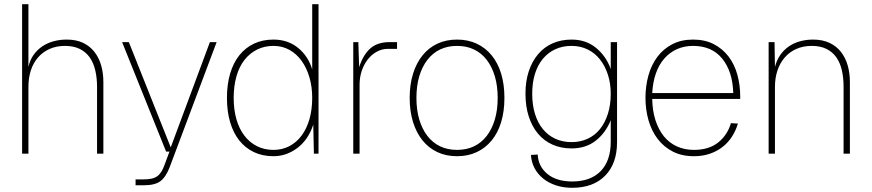

<svg xmlns="http://www.w3.org/2000/svg" viewBox="-20 -730 4142 912"><path d="M85 0V-710H115V-412Q122 -444 139 -468.5Q156 -493 180.5 -509.5Q205 -526 234.5 -534Q264 -542 297 -542Q342 -542 374.5 -526.5Q407 -511 428.5 -483.5Q450 -456 460.5 -419.5Q471 -383 471 -341V0H441V-317Q441 -360 432.5 -396Q424 -432 406 -457.5Q388 -483 359 -497.5Q330 -512 289 -512Q248 -512 215.5 -497.5Q183 -483 160.5 -457Q138 -431 126.5 -395.5Q115 -360 115 -317V0Z M624 150V122H664Q685 122 700.5 118.5Q716 115 727 107Q738 99 746.5 85.5Q755 72 762 52L785 -10H769L560 -530H592L791 -30L977 -530H1009L786 64Q768 111 742 130.5Q716 150 664 150Z M1279 12Q1227 12 1186 -7.5Q1145 -27 1116.5 -63Q1088 -99 1073 -150Q1058 -201 1058 -265Q1058 -329 1073 -380Q1088 -431 1116.5 -467Q1145 -503 1186 -522.5Q1227 -542 1279 -542Q1348 -542 1396.5 -502Q1445 -462 1463 -400V-710H1493V0H1471L1468 -138Q1445 -67 1393 -27.5Q1341 12 1279 12ZM1279 -18Q1321 -18 1355 -36Q1389 -54 1413 -86.5Q1437 -119 1450 -164.5Q1463 -210 1463 -265Q1463 -317 1450 -362Q1437 -407 1413 -440.5Q1389 -474 1355 -493Q1321 -512 1279 -512Q1236 -512 1201 -494.5Q1166 -477 1141 -445Q1116 -413 1103 -367Q1090 -321 1090 -265Q1090 -209 1103 -163.5Q1116 -118 1141 -85.5Q1166 -53 1201 -35.5Q1236 -18 1279 -18Z M1658 0V-530H1682L1686 -411Q1705 -470 1739 -500Q1773 -530 1831 -530H1866V-498H1823Q1794 -498 1769 -484Q1744 -470 1726 -446.5Q1708 -423 1698 -392.5Q1688 -362 1688 -328V0Z M2151 12Q2099 12 2057.5 -7.5Q2016 -27 1987 -63Q1958 -99 1942 -150Q1926 -201 1926 -265Q1926 -329 1942 -380Q1958 -431 1987 -467Q2016 -503 2057.5 -522.5Q2099 -542 2151 -542Q2203 -542 2244.5 -522.5Q2286 -503 2315.5 -467Q2345 -431 2360.5 -380Q2376 -329 2376 -265Q2376 -201 2360.5 -150Q2345 -99 2315.5 -63Q2286 -27 2244.5 -7.5Q2203 12 2151 12ZM2151 -18Q2196 -18 2231.5 -35Q2267 -52 2292 -84.5Q2317 -117 2330.5 -162.5Q2344 -208 2344 -265Q2344 -322 2330.5 -367.5Q2317 -413 2292 -445.5Q2267 -478 2231.5 -495Q2196 -512 2151 -512Q2106 -512 2070.5 -495Q2035 -478 2010 -445.5Q1985 -413 1971.5 -367.5Q1958 -322 1958 -265Q1958 -208 1971.5 -162.5Q1985 -117 2010 -84.5Q2035 -52 2070.5 -35Q2106 -18 2151 -18Z M2698 162Q2656 162 2621 150.5Q2586 139 2560 118Q2534 97 2519 68.5Q2504 40 2502 6L2534 4Q2537 61 2580.5 96.5Q2624 132 2698 132Q2785 132 2833 83Q2881 34 2881 -57V-159Q2857 -99 2810 -62Q2763 -25 2695 -25Q2645 -25 2604.5 -43Q2564 -61 2535.5 -95Q2507 -129 2491.5 -177Q2476 -225 2476 -285Q2476 -344 2491.5 -391Q2507 -438 2535.5 -472Q2564 -506 2604.5 -524Q2645 -542 2695 -542Q2764 -542 2812 -502Q2860 -462 2881 -402V-530H2911V-55Q2911 47 2854.5 104.5Q2798 162 2698 162ZM2695 -55Q2737 -55 2771.5 -71Q2806 -87 2830 -117Q2854 -147 2867.5 -189.5Q2881 -232 2881 -285Q2881 -334 2867.5 -375.5Q2854 -417 2830 -447.5Q2806 -478 2771.5 -495Q2737 -512 2695 -512Q2652 -512 2617.5 -496Q2583 -480 2558.5 -450.5Q2534 -421 2521 -379Q2508 -337 2508 -285Q2508 -232 2521 -189.5Q2534 -147 2558.5 -117Q2583 -87 2617.5 -71Q2652 -55 2695 -55Z M3276 12Q3219 12 3176 -10Q3133 -32 3104 -70Q3075 -108 3060.5 -158.5Q3046 -209 3046 -265Q3046 -321 3060 -371.5Q3074 -422 3102.5 -460Q3131 -498 3173.5 -520Q3216 -542 3272 -542Q3329 -542 3371 -520Q3413 -498 3441 -461Q3469 -424 3482.5 -375Q3496 -326 3496 -272V-260H3078Q3079 -204 3093.5 -159Q3108 -114 3133.5 -82.5Q3159 -51 3195.5 -34.5Q3232 -18 3276 -18Q3347 -18 3391 -53Q3435 -88 3452 -145L3485 -143Q3475 -109 3456.5 -80.5Q3438 -52 3411.5 -31.5Q3385 -11 3351 0.5Q3317 12 3276 12ZM3463 -288Q3460 -390 3411 -451Q3362 -512 3272 -512Q3230 -512 3195.5 -496.5Q3161 -481 3135.5 -452Q3110 -423 3095.5 -381.5Q3081 -340 3078 -288Z M3631 0V-530H3659L3661 -412Q3669 -444 3686 -468.5Q3703 -493 3727 -509.5Q3751 -526 3780.5 -534Q3810 -542 3842 -542Q3887 -542 3920 -526.5Q3953 -511 3974.5 -483.5Q3996 -456 4006.5 -419.5Q4017 -383 4017 -341V0H3987V-317Q3987 -360 3979 -395.5Q3971 -431 3953 -457Q3935 -483 3906 -497.5Q3877 -512 3836 -512Q3795 -512 3762.5 -497.5Q3730 -483 3707.5 -457Q3685 -431 3673 -395.5Q3661 -360 3661 -317V0Z"/></svg>

Font: Geist Thin
Style: Regular
Weight: 400
Designer: Basement.studio, Andrés Briganti, Mateo Zaragoza
Foundry: Basement.studio, Vercel, Andrés Briganti, Guido Ferreyra, Mateo Zaragoza
Version: Version 1.401